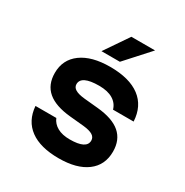

<svg xmlns="http://www.w3.org/2000/svg" viewBox="-196 -1014 1143 1189"><g transform="rotate(30 375.0 -419.5)"><path d="M387.9 -116.9Q448.1 -116.9 478.2 -132Q508.2 -147.1 508.2 -177.3Q508.2 -200.6 487 -214Q465.7 -227.4 420.5 -232.1L321.4 -241.5Q211.4 -251.9 157.2 -298Q102.9 -344.1 102.9 -428Q102.9 -523.2 176.8 -577.5Q250.8 -631.8 382 -631.8Q520.5 -631.8 595.6 -575.1Q670.7 -518.5 676.3 -410.6H529Q517.3 -451.4 479.9 -473.8Q442.5 -496.2 381.3 -496.2Q317.8 -496.2 285.7 -480.8Q253.7 -465.4 253.7 -434.6Q253.7 -412.5 274.9 -399.5Q296.2 -386.4 341.4 -381.7L440.5 -372.3Q551.1 -361.9 605 -315.5Q659 -269.1 659 -185.2Q659 -88.6 587.5 -35Q516.1 18.6 387.3 18.6Q255.7 18.6 182.8 -34.9Q109.8 -88.3 101.5 -190.6H250.5Q264.9 -155.7 299.8 -136.3Q334.7 -116.9 387.9 -116.9ZM401.7 -858.4H571.1L417.4 -688.7H285.9Z"/></g></svg>

Font: Martian Mono sWd Rg
Style: Regular
Weight: 400
Width: 6
Monospace: yes
Designer: Roman Shamin
Foundry: Evil Martians
Version: Version 1.000